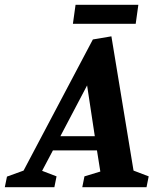

<svg xmlns="http://www.w3.org/2000/svg" viewBox="-82 -778 662 798"><path d="M-62 0 -53 -44 16 -69 304 -614 381 -627 473 -69 536 -45 527 0H260L269 -45L335 -65L321 -153H138L93 -68L153 -45L144 0ZM169 -212H312L280 -423ZM221 -679 232 -758H493L482 -679Z"/></svg>

Font: Manuale
Style: Italic
Weight: 400
Italic angle: -11°
Designer: Eduardo Tunni / Pablo Cosgaya
Foundry: Eduardo Tunni / Pablo Cosgaya
Version: Version 1.002